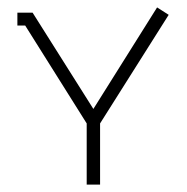

<svg xmlns="http://www.w3.org/2000/svg" viewBox="-20 -498 504 518"><path d="M67.9 -463.9 231.9 -204.1 403.8 -478 435.1 -458 250 -165V0H213.9V-165L47.9 -429.2H26.9V-463.9Z"/></svg>

Font: RawengulkPcs
Style: Regular
Weight: 400
Version: Version 0.92